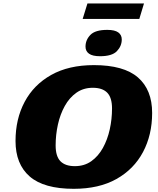

<svg xmlns="http://www.w3.org/2000/svg" viewBox="-20 -1110 942 1144"><path d="M886.5 -437Q886.5 -306.5 832.2 -204.2Q778 -102 674 -43.5Q570 15 419.5 15Q241.5 15 157 -58.5Q72.5 -132 72.5 -270Q72.5 -401 126.8 -503Q181 -605 285.2 -663.5Q389.5 -722 539.5 -722Q717.5 -722 802 -648.5Q886.5 -575 886.5 -437ZM311.5 -243.5Q311.5 -178.5 340.2 -149.2Q369 -120 426 -120Q482.5 -120 524 -149.5Q565.5 -179 593 -228.5Q620.5 -278 634 -339.2Q647.5 -400.5 647.5 -463.5Q647.5 -528.5 618.8 -557.8Q590 -587 533 -587Q477 -587 435.2 -557.5Q393.5 -528 366 -478.5Q338.5 -429 325 -367.8Q311.5 -306.5 311.5 -243.5ZM576 -775Q531.5 -775 510.5 -790Q489.5 -805 489.5 -832Q489.5 -872 518.5 -902Q547.5 -932 619 -932Q663.5 -932 684.5 -917Q705.5 -902 705.5 -875Q705.5 -835.5 676.5 -805.2Q647.5 -775 576 -775ZM472.5 -997 501 -1089.5H838L810 -997Z"/></svg>

Font: Newsreader Caption ExtraBold
Style: Italic
Weight: 800
Italic angle: -17°
Designer: Hugues Gentile
Foundry: Production Type
Version: Version 1.001